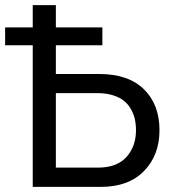

<svg xmlns="http://www.w3.org/2000/svg" viewBox="-40 -730 678 750"><path d="M348.1 -440.9Q461.4 -440.9 522.2 -381.3Q583 -321.8 583 -221.2Q583 -124 522.7 -62Q462.4 0 354 0H87.9V-553.2H-20V-623H87.9V-710H178.2V-623H359.9V-553.2H178.2V-440.9ZM341.8 -75.2Q416.5 -75.2 453.9 -116.7Q491.2 -158.2 491.2 -221.2Q491.2 -244.6 486.6 -265.1Q481.9 -285.6 470.9 -304.7Q460 -323.7 443.1 -336.9Q426.3 -350.1 400.1 -358.2Q374 -366.2 340.8 -366.2H178.2V-75.2Z"/></svg>

Font: Rawline Medium
Style: Regular
Weight: 500
Designer: Matt McInerney, Pablo Impallari, Rodrigo Fuenzalida
Foundry: Matt McInerney, Pablo Impallari, Rodrigo Fuenzalida
Version: Version 4.020;PS 004.020;hotconv 1.0.88;makeotf.lib2.5.64775